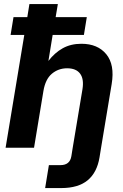

<svg xmlns="http://www.w3.org/2000/svg" viewBox="-20 -748 625 972"><path d="M289.6 204.1H208.5L227.5 87.9H286.1Q334 87.9 341.3 42.5L348.1 0L397.5 -296.4Q405.8 -348.1 385.5 -375.2Q365.2 -402.3 319.8 -402.3Q275.4 -402.3 242.4 -374.5Q209.5 -346.7 199.7 -286.6L152.3 0H8.3L103 -571.3H33.7L48.3 -661.1H118.2L128.9 -727.5H272.9L261.7 -661.1H419.4L404.8 -571.3H246.6L225.1 -439.5Q256.8 -481 297.6 -503.7Q338.4 -526.4 392.1 -526.4Q474.6 -526.4 518.1 -473.4Q561.5 -420.4 545.4 -322.8L491.7 0L483.9 48.3Q471.2 125.5 423.6 164.8Q376 204.1 289.6 204.1Z"/></svg>

Font: Inter Display
Style: Bold Italic
Weight: 700
Italic angle: -9.39999°
Designer: Rasmus Andersson
Foundry: rsms
Version: Version 4.000;git-a52131595